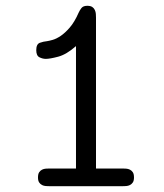

<svg xmlns="http://www.w3.org/2000/svg" viewBox="-20 -642 565 662"><path d="M105 -469Q105 -490 117.5 -494.5Q130 -499 142 -500Q149 -501 161.5 -504.5Q174 -508 189 -518Q204 -528 220.5 -547Q237 -566 251 -598Q255 -607 261 -614.5Q267 -622 281 -622Q292 -622 298 -618Q304 -614 307 -607.5Q310 -601 310.5 -594Q311 -587 311 -581V-61H402Q408 -61 415 -60.5Q422 -60 428 -57Q434 -54 438 -48Q442 -42 442 -30Q442 -19 438 -13Q434 -7 428 -4Q422 -1 415 -0.5Q408 0 402 0H151Q145 0 138 -0.5Q131 -1 125 -4Q119 -7 115 -13Q111 -19 111 -30Q111 -42 115 -48Q119 -54 125 -57Q131 -60 138 -60.5Q145 -61 151 -61H242V-483Q209 -454 180.5 -446.5Q152 -439 138 -439Q127 -439 116 -444.5Q105 -450 105 -469Z"/></svg>

Font: CMU Typewriter Custom
Style: Regular
Weight: 500
Monospace: yes
Version: Version 0.7.0